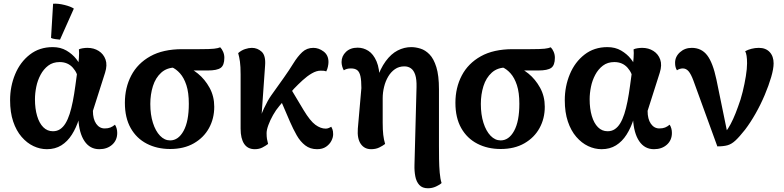

<svg xmlns="http://www.w3.org/2000/svg" viewBox="-20 -783 4193 1027"><path d="M231 15Q194 15 159 -1.5Q124 -18 95.5 -51Q67 -84 50.5 -133Q34 -182 34 -247Q34 -321 61 -386Q88 -451 139.5 -491Q191 -531 262 -531Q304 -531 335.5 -512.5Q367 -494 387.5 -468Q408 -442 415 -417L398 -352Q397 -390 370 -420.5Q343 -451 299 -451Q263 -451 238 -432Q213 -413 197 -383Q181 -353 174 -318.5Q167 -284 167 -252Q167 -202 178.5 -163Q190 -124 211.5 -102.5Q233 -81 263 -81Q285 -81 301.5 -92Q318 -103 330.5 -123.5Q343 -144 352.5 -173.5Q362 -203 369.5 -241Q377 -279 383 -324L395 -412Q400 -444 402 -473Q404 -502 402 -519Q410 -523 423 -525Q436 -527 448 -527Q482 -527 508 -510.5Q534 -494 544.5 -464.5Q555 -435 542 -394L477 -190Q477 -146 494.5 -121Q512 -96 540 -96Q558 -96 570.5 -101Q583 -106 595 -116Q607 -97 607 -72Q607 -33 580 -9Q553 15 511 15Q461 15 432 -28Q403 -71 399 -148H403Q388 -100 364.5 -63Q341 -26 308 -5.5Q275 15 231 15ZM301 -571Q289 -572 275 -574Q261 -576 253 -580L264 -763Q291 -765 325 -756.5Q359 -748 375 -737Z M890 14Q820 14 765 -14.5Q710 -43 679 -98Q648 -153 648 -233Q648 -314 682 -379Q716 -444 784 -482Q852 -520 955 -520H1048Q1103 -520 1125 -522.5Q1147 -525 1158 -530Q1167 -521 1173.5 -506Q1180 -491 1180 -474Q1180 -434 1160.5 -420Q1141 -406 1091 -406H968L921 -422Q873 -422 842.5 -394.5Q812 -367 798 -322.5Q784 -278 784 -227Q784 -170 798 -126Q812 -82 836 -57Q860 -32 890 -32Q934 -32 962 -83Q990 -134 990 -228Q990 -288 977 -327.5Q964 -367 943 -390.5Q922 -414 898 -424L962 -430Q1001 -420 1038.5 -389.5Q1076 -359 1101 -313.5Q1126 -268 1126 -212Q1126 -149 1098 -98Q1070 -47 1017 -16.5Q964 14 890 14Z M1343 15Q1305 15 1286 -13.5Q1267 -42 1267 -95V-385Q1267 -428 1263.5 -453Q1260 -478 1254 -499Q1271 -514 1291 -520.5Q1311 -527 1327 -527Q1357 -527 1379.5 -506.5Q1402 -486 1398 -433L1374 -93L1362 -105Q1370 -157 1391.5 -202.5Q1413 -248 1431 -273L1498 -367Q1527 -408 1549.5 -444.5Q1572 -481 1596.5 -504Q1621 -527 1656 -527Q1685 -527 1711 -507.5Q1737 -488 1737 -451Q1737 -441 1734 -426.5Q1731 -412 1725 -401Q1718 -404 1710.5 -404.5Q1703 -405 1695 -405Q1673 -405 1648 -390.5Q1623 -376 1598.5 -353.5Q1574 -331 1552 -308L1474 -216Q1456 -195 1440.5 -167.5Q1425 -140 1415.5 -114Q1406 -88 1406 -71Q1406 -52 1408 -40Q1410 -28 1414 -13Q1401 -3 1383.5 6Q1366 15 1343 15ZM1676 15Q1639 15 1612.5 -5.5Q1586 -26 1567 -59.5Q1548 -93 1531 -132L1464 -288L1513 -346L1604 -194Q1639 -136 1667 -115.5Q1695 -95 1722 -95Q1731 -95 1739 -98.5Q1747 -102 1752 -105Q1754 -102 1758 -92Q1762 -82 1762 -65Q1762 -48 1752.5 -29.5Q1743 -11 1724 2Q1705 15 1676 15Z M2269 224Q2239 224 2223 206.5Q2207 189 2201.5 160.5Q2196 132 2197 100L2208 -317Q2209 -359 2201 -383Q2193 -407 2178 -417.5Q2163 -428 2143 -428Q2114 -428 2092.5 -413Q2071 -398 2056.5 -373.5Q2042 -349 2034.5 -318.5Q2027 -288 2027 -258V-126Q2027 -88 2030 -62Q2033 -36 2040 -13Q2027 -3 2008.5 6Q1990 15 1965 15Q1929 15 1909.5 -13.5Q1890 -42 1894 -95L1913 -312Q1913 -352 1908 -375Q1903 -398 1891 -407.5Q1879 -417 1857 -417Q1845 -417 1836 -414.5Q1827 -412 1819 -407Q1814 -415 1810.5 -427.5Q1807 -440 1807 -451Q1807 -483 1830.5 -505.5Q1854 -528 1893 -528Q1924 -528 1950.5 -511Q1977 -494 1994 -455Q2011 -416 2011 -348L1993 -353Q2014 -416 2043 -455.5Q2072 -495 2107 -513Q2142 -531 2180 -531Q2203 -531 2229 -523Q2255 -515 2277.5 -492Q2300 -469 2314 -424Q2328 -379 2328 -305V-3Q2328 29 2328.5 67.5Q2329 106 2332 140.5Q2335 175 2342 196Q2333 205 2312.5 214.5Q2292 224 2269 224Z M2658 14Q2588 14 2533 -14.5Q2478 -43 2447 -98Q2416 -153 2416 -233Q2416 -314 2450 -379Q2484 -444 2552 -482Q2620 -520 2723 -520H2816Q2871 -520 2893 -522.5Q2915 -525 2926 -530Q2935 -521 2941.5 -506Q2948 -491 2948 -474Q2948 -434 2928.5 -420Q2909 -406 2859 -406H2736L2689 -422Q2641 -422 2610.5 -394.5Q2580 -367 2566 -322.5Q2552 -278 2552 -227Q2552 -170 2566 -126Q2580 -82 2604 -57Q2628 -32 2658 -32Q2702 -32 2730 -83Q2758 -134 2758 -228Q2758 -288 2745 -327.5Q2732 -367 2711 -390.5Q2690 -414 2666 -424L2730 -430Q2769 -420 2806.5 -389.5Q2844 -359 2869 -313.5Q2894 -268 2894 -212Q2894 -149 2866 -98Q2838 -47 2785 -16.5Q2732 14 2658 14Z M3198 15Q3161 15 3126 -1.5Q3091 -18 3062.5 -51Q3034 -84 3017.5 -133Q3001 -182 3001 -247Q3001 -321 3028 -386Q3055 -451 3106.5 -491Q3158 -531 3229 -531Q3271 -531 3302.5 -512.5Q3334 -494 3354.5 -468Q3375 -442 3382 -417L3365 -352Q3364 -390 3337 -420.5Q3310 -451 3266 -451Q3230 -451 3205 -432Q3180 -413 3164 -383Q3148 -353 3141 -318.5Q3134 -284 3134 -252Q3134 -202 3145.5 -163Q3157 -124 3178.5 -102.5Q3200 -81 3230 -81Q3252 -81 3268.5 -92Q3285 -103 3297.5 -123.5Q3310 -144 3319.5 -173.5Q3329 -203 3336.5 -241Q3344 -279 3350 -324L3362 -412Q3367 -444 3369 -473Q3371 -502 3369 -519Q3377 -523 3390 -525Q3403 -527 3415 -527Q3449 -527 3475 -510.5Q3501 -494 3511.5 -464.5Q3522 -435 3509 -394L3444 -190Q3444 -146 3461.5 -121Q3479 -96 3507 -96Q3525 -96 3537.5 -101Q3550 -106 3562 -116Q3574 -97 3574 -72Q3574 -33 3547 -9Q3520 15 3478 15Q3428 15 3399 -28Q3370 -71 3366 -148H3370Q3355 -100 3331.5 -63Q3308 -26 3275 -5.5Q3242 15 3198 15Z M3817 0 3689 -352Q3676 -387 3663 -402Q3650 -417 3632 -417Q3625 -417 3616.5 -414.5Q3608 -412 3601 -407Q3596 -415 3593.5 -424.5Q3591 -434 3591 -447Q3591 -480 3617 -503.5Q3643 -527 3680 -527Q3732 -527 3762.5 -487.5Q3793 -448 3812 -358L3875 -51L3847 -60Q3861 -75 3874.5 -96Q3888 -117 3901.5 -146.5Q3915 -176 3928 -213Q3942 -249 3952.5 -292Q3963 -335 3969.5 -375.5Q3976 -416 3976 -444Q3976 -468 3973.5 -484Q3971 -500 3966 -509Q3980 -517 3999.5 -522Q4019 -527 4039 -527Q4076 -527 4097 -504.5Q4118 -482 4118 -444Q4118 -415 4105 -370.5Q4092 -326 4070.5 -275Q4049 -224 4021.5 -175.5Q3994 -127 3965 -89Q3935 -51 3914 -31.5Q3893 -12 3871.5 -6Q3850 0 3817 0Z"/></svg>

Font: Arima Thin
Style: Regular
Weight: 100
Designer: Joana Correia and Natanael Gama
Foundry: NDISCOVER
Version: Version 1.101;gftools[0.9.23]